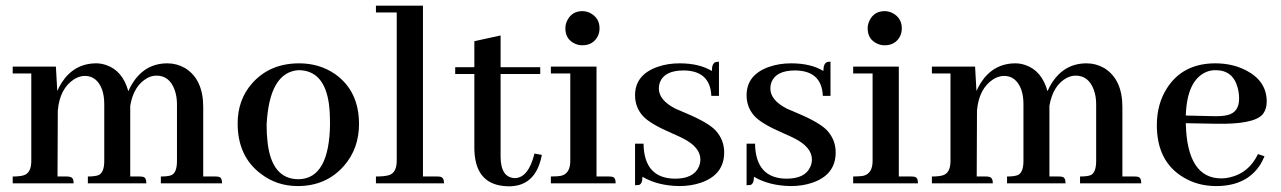

<svg xmlns="http://www.w3.org/2000/svg" viewBox="-20 -655 4576 686"><path d="M218.8 -24.4H185.5L186.5 -259.8Q193.4 -338.9 245.1 -372.1Q264.6 -383.8 283.2 -383.8Q326.2 -383.8 344.7 -335Q352.5 -312.5 352.5 -283.2V-80.1Q352.5 -38.1 332 -29.3Q319.3 -24.4 293.9 -24.4V0H502.9Q502.9 -21.5 490.2 -23.4Q485.4 -24.4 478.5 -24.4H445.3V-270.5V-277.3Q458 -350.6 507.8 -377Q523.4 -384.8 539.1 -384.8Q585 -384.8 603.5 -335Q612.3 -311.5 612.3 -283.2V-80.1Q612.3 -38.1 592.8 -29.3Q581.1 -24.4 554.7 -24.4V0H773.4Q773.4 -21.5 760.7 -23.4Q755.9 -24.4 749 -24.4H706.1V-272.5Q706.1 -372.1 640.6 -412.1Q611.3 -428.7 578.1 -428.7Q497.1 -428.7 452.1 -355.5Q444.3 -342.8 438.5 -329.1Q418 -403.3 358.4 -422.9Q340.8 -428.7 324.2 -428.7Q245.1 -428.7 200.2 -359.4Q191.4 -344.7 184.6 -330.1L179.7 -417H25.4V-392.6H91.8V-80.1Q91.8 -36.1 63.5 -28.3Q49.8 -24.4 25.4 -24.4V0H243.2Q243.2 -21.5 228.5 -23.4Q224.6 -24.4 218.8 -24.4Z M932.6 -210Q942.4 -396.5 1045.9 -404.3Q1138.7 -404.3 1155.3 -283.2Q1159.2 -252 1159.2 -213.9Q1157.2 -16.6 1046.9 -14.6Q949.2 -14.6 935.5 -151.4Q932.6 -177.7 932.6 -210ZM1048.8 -428.7Q944.3 -428.7 880.9 -357.4Q829.1 -298.8 829.1 -213.9Q829.1 -95.7 913.1 -33.2Q969.7 9.8 1043.9 9.8Q1145.5 9.8 1209 -62.5Q1262.7 -124 1262.7 -211.9Q1262.7 -330.1 1176.8 -390.6Q1121.1 -428.7 1048.8 -428.7Z M1543 -24.4H1491.2V-634.8H1323.2V-610.4H1397.5V-81.1Q1397.5 -38.1 1370.1 -29.3Q1354.5 -24.4 1323.2 -24.4V0H1566.4Q1566.4 -20.5 1553.7 -23.4Q1548.8 -24.4 1543 -24.4Z M1606.4 -390.6H1674.8V-127.9Q1674.8 0 1781.2 9.8Q1790 10.7 1797.9 10.7Q1880.9 10.7 1908.2 -71.3Q1913.1 -85.9 1916 -101.6L1889.6 -106.4Q1868.2 -19.5 1819.3 -18.6Q1769.5 -20.5 1768.6 -93.8V-390.6H1910.2V-415H1768.6V-528.3L1674.8 -507.8V-415H1606.4Z M2155.3 -24.4H2111.3V-417H1948.2V-392.6H2017.6V-80.1Q2017.6 -36.1 1986.3 -27.3Q1972.7 -24.4 1948.2 -24.4V0H2179.7Q2179.7 -21.5 2167 -23.4Q2162.1 -24.4 2155.3 -24.4ZM2122.1 -553.7Q2122.1 -590.8 2088.9 -608.4Q2075.2 -615.2 2060.5 -615.2Q2023.4 -615.2 2006.8 -582Q2000 -568.4 2000 -553.7Q2000 -514.6 2034.2 -499Q2046.9 -493.2 2060.5 -493.2Q2099.6 -493.2 2116.2 -526.4Q2122.1 -539.1 2122.1 -553.7Z M2391.6 -16.6Q2458 -16.6 2476.6 -58.6Q2482.4 -71.3 2482.4 -85Q2482.4 -128.9 2420.9 -160.2Q2408.2 -167 2378.9 -179.7Q2301.8 -212.9 2276.4 -241.2Q2249 -272.5 2249 -314.5Q2249 -387.7 2329.1 -416Q2365.2 -428.7 2408.2 -428.7Q2478.5 -428.7 2523.4 -401.4Q2523.4 -429.7 2538.1 -433.6Q2543 -434.6 2548.8 -434.6V-312.5H2521.5Q2517.6 -402.3 2422.9 -403.3Q2354.5 -403.3 2337.9 -361.3Q2334 -350.6 2334 -338.9Q2334 -296.9 2393.6 -266.6Q2406.2 -260.7 2434.6 -249Q2512.7 -215.8 2538.1 -187.5Q2567.4 -154.3 2567.4 -110.4Q2567.4 -30.3 2483.4 -2Q2449.2 9.8 2407.2 9.8Q2330.1 8.8 2275.4 -23.4Q2275.4 2 2262.7 5.9Q2256.8 6.8 2249 6.8V-141.6H2279.3Q2281.2 -17.6 2391.6 -16.6Z M2790 -16.6Q2856.4 -16.6 2875 -58.6Q2880.9 -71.3 2880.9 -85Q2880.9 -128.9 2819.3 -160.2Q2806.6 -167 2777.3 -179.7Q2700.2 -212.9 2674.8 -241.2Q2647.5 -272.5 2647.5 -314.5Q2647.5 -387.7 2727.5 -416Q2763.7 -428.7 2806.6 -428.7Q2877 -428.7 2921.9 -401.4Q2921.9 -429.7 2936.5 -433.6Q2941.4 -434.6 2947.3 -434.6V-312.5H2919.9Q2916 -402.3 2821.3 -403.3Q2752.9 -403.3 2736.3 -361.3Q2732.4 -350.6 2732.4 -338.9Q2732.4 -296.9 2792 -266.6Q2804.7 -260.7 2833 -249Q2911.1 -215.8 2936.5 -187.5Q2965.8 -154.3 2965.8 -110.4Q2965.8 -30.3 2881.8 -2Q2847.7 9.8 2805.7 9.8Q2728.5 8.8 2673.8 -23.4Q2673.8 2 2661.1 5.9Q2655.3 6.8 2647.5 6.8V-141.6H2677.7Q2679.7 -17.6 2790 -16.6Z M3235.4 -24.4H3191.4V-417H3028.3V-392.6H3097.7V-80.1Q3097.7 -36.1 3066.4 -27.3Q3052.7 -24.4 3028.3 -24.4V0H3259.8Q3259.8 -21.5 3247.1 -23.4Q3242.2 -24.4 3235.4 -24.4ZM3202.1 -553.7Q3202.1 -590.8 3168.9 -608.4Q3155.3 -615.2 3140.6 -615.2Q3103.5 -615.2 3086.9 -582Q3080.1 -568.4 3080.1 -553.7Q3080.1 -514.6 3114.3 -499Q3127 -493.2 3140.6 -493.2Q3179.7 -493.2 3196.3 -526.4Q3202.1 -539.1 3202.1 -553.7Z M3502.9 -24.4H3469.7L3470.7 -259.8Q3477.5 -338.9 3529.3 -372.1Q3548.8 -383.8 3567.4 -383.8Q3610.4 -383.8 3628.9 -335Q3636.7 -312.5 3636.7 -283.2V-80.1Q3636.7 -38.1 3616.2 -29.3Q3603.5 -24.4 3578.1 -24.4V0H3787.1Q3787.1 -21.5 3774.4 -23.4Q3769.5 -24.4 3762.7 -24.4H3729.5V-270.5V-277.3Q3742.2 -350.6 3792 -377Q3807.6 -384.8 3823.2 -384.8Q3869.1 -384.8 3887.7 -335Q3896.5 -311.5 3896.5 -283.2V-80.1Q3896.5 -38.1 3877 -29.3Q3865.2 -24.4 3838.9 -24.4V0H4057.6Q4057.6 -21.5 4044.9 -23.4Q4040 -24.4 4033.2 -24.4H3990.2V-272.5Q3990.2 -372.1 3924.8 -412.1Q3895.5 -428.7 3862.3 -428.7Q3781.2 -428.7 3736.3 -355.5Q3728.5 -342.8 3722.7 -329.1Q3702.1 -403.3 3642.6 -422.9Q3625 -428.7 3608.4 -428.7Q3529.3 -428.7 3484.4 -359.4Q3475.6 -344.7 3468.8 -330.1L3463.9 -417H3309.6V-392.6H3376V-80.1Q3376 -36.1 3347.7 -28.3Q3334 -24.4 3309.6 -24.4V0H3527.3Q3527.3 -21.5 3512.7 -23.4Q3508.8 -24.4 3502.9 -24.4Z M4323.2 -404.3Q4385.7 -404.3 4402.3 -340.8Q4407.2 -322.3 4407.2 -302.7Q4407.2 -254.9 4367.2 -244.1Q4344.7 -238.3 4303.7 -240.2L4216.8 -242.2Q4220.7 -367.2 4289.1 -397.5Q4304.7 -404.3 4323.2 -404.3ZM4498 -96.7 4474.6 -104.5Q4442.4 -37.1 4375 -21.5Q4359.4 -17.6 4343.8 -17.6Q4221.7 -17.6 4216.8 -212.9Q4216.8 -213.9 4216.8 -214.8L4323.2 -212.9Q4457 -210 4490.2 -245.1Q4505.9 -263.7 4505.9 -292Q4505.9 -365.2 4432.6 -403.3Q4383.8 -428.7 4322.3 -428.7Q4206.1 -428.7 4149.4 -339.8Q4113.3 -283.2 4113.3 -208Q4113.3 -78.1 4208 -21.5Q4259.8 9.8 4325.2 9.8Q4435.5 9.8 4484.4 -69.3Q4492.2 -83 4498 -96.7Z"/></svg>

Font: Abhaya Libre SemiBold
Style: Regular
Weight: 600
Designer: Pushpananda Ekanayake, Sol Matas, Pathum Egodawatta
Foundry: Mooniak
Version: Version 1.050 ; ttfautohint (v1.6)